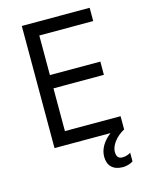

<svg xmlns="http://www.w3.org/2000/svg" viewBox="-131 -782 822 1063"><g transform="rotate(-15 279.5 -250.0)"><path d="M100 0H421C376 34 353 76 353 118C353 168 382 200 440 200C459 200 484 193 498 183V133C485 142 467 147 450 147C429 147 417 135 417 106C417 72 449 26 499 0V-76H180V-321H469V-397H180V-624H489V-700H100Z"/></g></svg>

Font: Fixel Text Regular
Style: Regular
Weight: 400
Width: 4
Designer: AlfaBravo + MacPaw
Foundry: Kyrylo Tkachov, Marchela Mozhyna, Serhii Makarenko, Maria Weinstein, Zakhar Kryvoshyya
Version: Version 1.211